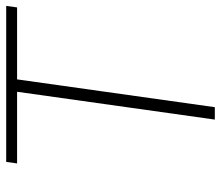

<svg xmlns="http://www.w3.org/2000/svg" viewBox="-68 -662 730 635"><g transform="rotate(-90 297.5 -345.0)"><path d="M595 -690H79L74 -654H311L219 0H260L352 -654H590Z"/></g></svg>

Font: Exo 2 Extra Light
Style: Italic
Weight: 250
Italic angle: -8°
Designer: Natanael Gama
Version: Version 1.001;PS 001.001;hotconv 1.0.88;makeotf.lib2.5.64775